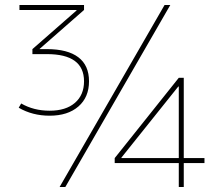

<svg xmlns="http://www.w3.org/2000/svg" viewBox="-20 -750 895 770"><path d="M640 -730H663L242 0H219ZM65 -335Q115 -306 179 -306Q244 -306 280.5 -337.5Q317 -369 317 -424Q317 -533 168 -533H110V-553L287 -708V-710H58V-730H317V-710L139 -554V-553H168Q251 -553 294 -520.5Q337 -488 337 -424Q337 -360 294.5 -323Q252 -286 179 -286Q110 -286 55 -318ZM440 -116 697 -438H717V-116H800V-96H717V0H697V-96H440ZM697 -116V-403H695L467 -118V-116Z"/></svg>

Font: Enso Thin
Style: Regular
Weight: 100
Designer: Coji Morishita
Foundry: UNDERFOREST DESIGN
Version: Version 1.000